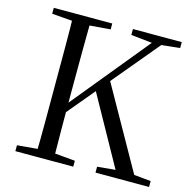

<svg xmlns="http://www.w3.org/2000/svg" viewBox="-106 -835 944 942"><g transform="rotate(15 366.0 -364.0)"><path d="M155 0Q157 -84 157 -168Q157 -252 157 -337V-391Q157 -476 157 -560.5Q157 -645 155 -728H245Q244 -645 243.5 -560.5Q243 -476 243 -391V-284Q243 -231 243.5 -157.5Q244 -84 245 0ZM53 0V-30L191 -42H212L347 -30V0ZM53 -698V-728H350V-698L212 -687H191ZM460 0V-30L590 -42H608L732 -30V0ZM455 -698V-728H703V-698L599 -687L578 -685ZM199 -196 195 -251H206L224 -274L596 -728H643ZM573 0 350 -401 405 -467 668 0Z"/></g></svg>

Font: Noto Serif JP ExtraLight
Style: Regular
Weight: 400
Version: Version 2.003-H1;hotconv 1.1.1;makeotfexe 2.6.0